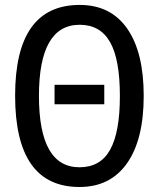

<svg xmlns="http://www.w3.org/2000/svg" viewBox="-20 -745 640 775"><path d="M300.8 9.8Q41 9.8 41 -358.9Q41 -725.1 301.8 -725.1Q426.8 -725.1 493.4 -629.6Q560.1 -534.2 560.1 -357.9Q560.1 -181.6 492.7 -85.9Q425.3 9.8 300.8 9.8ZM300.8 -69.8Q385.3 -69.8 424.6 -140.6Q463.9 -211.4 463.9 -357.9Q463.9 -505.9 424.1 -575.4Q384.3 -645 301.8 -645Q137.2 -645 137.2 -357.9Q137.2 -69.8 300.8 -69.8ZM200.2 -402.8H400.9V-324.2H200.2Z"/></svg>

Font: Apple Sans Adjectives
Style: Regular
Weight: 400
Monospace: yes
Foundry: Apple Sans Adjectives
Version: Version 0.01